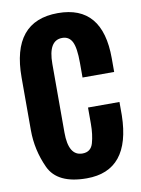

<svg xmlns="http://www.w3.org/2000/svg" viewBox="-98 -962 769 1045"><g transform="rotate(-10 286.5 -439.5)"><path d="M542.5 -287.1Q536.6 17.1 295.9 17.1Q133.8 17.1 87.4 -83.5Q41 -184.1 41 -293.5V-584.5Q41 -896 295.9 -896Q542.5 -896 542.5 -603V-527.3H367.7V-608.4Q367.7 -691.4 350.6 -725.1Q333.5 -758.8 295.9 -758.8Q218.8 -758.8 218.8 -628.9V-249.5Q218.8 -120.1 295.9 -120.1Q342.8 -120.1 355.7 -166Q368.7 -211.9 368.7 -271V-361.3H542.5Z"/></g></svg>

Font: Oswald-Bold
Style: Bold
Weight: 700
Designer: vernon adams
Foundry: vernon adams
Version: Version 2.002; ttfautohint (v0.92.18-e454-dirty) -l 8 -r 50 